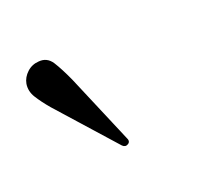

<svg xmlns="http://www.w3.org/2000/svg" viewBox="-64 -677 255 235"><g transform="rotate(-20 63.0 -560.0)"><path d="M33.5 -591.5 71.5 -502Q74.5 -496.5 70.5 -494Q66.5 -491.5 63 -495L-3 -569Q-11.5 -579 -17 -587.8Q-22.5 -596.5 -21 -606Q-19.5 -614 -13 -620Q-6.5 -626 2.5 -626.5Q13.5 -627.5 19.8 -617.8Q26 -608 33.5 -591.5Z"/></g></svg>

Font: Fraunces 72pt S000 Thin
Style: Italic
Weight: 100
Italic angle: -16°
Version: Version 1.000; ttfautohint (v1.8.3)